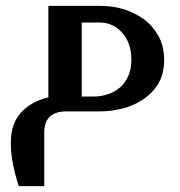

<svg xmlns="http://www.w3.org/2000/svg" viewBox="-20 -380 613 655"><path d="M145 -359.9H324.2Q364.3 -359.9 401.4 -348.6Q439.9 -336.9 471.2 -314Q501.5 -291.5 521 -256.3Q540 -221.7 540 -175.8Q540 -126.5 518.6 -92.3Q498.5 -60.1 464.4 -38.6Q431.2 -17.1 394 -8.8Q356 0 323.2 0H206.1Q170.9 0 151.4 16.6Q131.3 33.7 130.9 73.2V254.9H43.9Q30.8 215.3 22.9 172.4Q16.1 135.7 17.1 103Q17.6 40 53.2 2.4Q88.4 -34.7 145 -47.9ZM258.8 -50.8H301.8Q324.2 -50.8 348.6 -58.6Q370.1 -65.4 389.2 -81.5Q406.7 -96.7 417.5 -120.6Q428.2 -145 428.2 -175.8Q428.2 -232.4 397.5 -267.6Q366.2 -303.2 319.8 -303.2H258.8Z"/></svg>

Font: SimahzazaarabicW05-Medium
Style: Regular
Weight: 500
Designer: Ahmed zaza
Foundry: Ahmed zaza
Version: Version 1.001